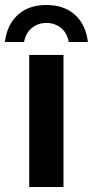

<svg xmlns="http://www.w3.org/2000/svg" viewBox="-46 -748 372 768"><path d="M208 -528.3V0H70.8V-528.3ZM139.6 -728Q210 -728 253.4 -689.2Q296.9 -650.4 305.7 -580.1H229Q222.2 -616.7 197.8 -636.5Q173.3 -656.2 139.6 -656.2Q106.4 -656.2 81.8 -636.5Q57.1 -616.7 50.3 -580.1H-26.4Q-17.6 -650.4 25.9 -689.2Q69.3 -728 139.6 -728Z"/></svg>

Font: Arimo
Style: Bold
Weight: 700
Designer: Steve Matteson
Foundry: Monotype Imaging Inc.
Version: Version 1.33